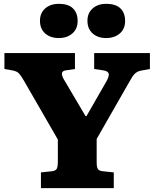

<svg xmlns="http://www.w3.org/2000/svg" viewBox="-20 -979 802 999"><path d="M193 0V-82L250 -88Q268 -90 274.5 -99.5Q281 -109 281 -139V-253L104 -560Q91 -583 79.5 -596Q68 -609 43 -613L3 -620V-703H370V-620L323 -613Q305 -611 302.5 -598.5Q300 -586 314 -563L425 -375H430L534 -556Q549 -583 545.5 -596Q542 -609 517 -613L470 -620V-703H760V-620L711 -611Q693 -607 681 -595Q669 -583 654 -555L483 -256V-135Q483 -110 489 -100Q495 -90 515 -88L572 -82V0ZM532 -781Q489 -781 462 -805Q435 -829 435 -871Q435 -911 462 -935Q489 -959 532 -959Q583 -959 607 -935Q631 -911 631 -870Q631 -829 603.5 -805Q576 -781 532 -781ZM286 -781Q242 -781 215 -805Q188 -829 188 -871Q188 -911 215 -935Q242 -959 286 -959Q336 -959 360 -935Q384 -911 384 -870Q384 -829 356.5 -805Q329 -781 286 -781Z"/></svg>

Font: Literata 18pt ExtraBold
Style: Regular
Weight: 800
Designer: Latin by Veronika Burian and Jose Scaglione. Greek by Irene Vlachou. Cyrillic by Vera Evstafieva.
Foundry: TypeTogether
Version: Version 3.103;gftools[0.9.29]